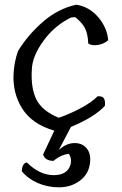

<svg xmlns="http://www.w3.org/2000/svg" viewBox="-20 -560 523 820"><path d="M231 81Q263 51 298.5 51Q334 51 352.5 76.5Q371 102 363 145Q355 188 318 214Q281 240 232 240Q183 240 141 221.5Q99 203 73 171Q75 136 95 134Q149 188 209.5 188Q270 188 282 140Q287 116 274 97Q239 101 209 127Q173 127 164 100L212 -2Q118 -29 75.5 -95.5Q33 -162 38 -247Q41 -297 57 -342Q99 -411 163.5 -467Q228 -523 306 -540Q362 -531 400 -486Q438 -441 442 -388Q423 -372 398 -368Q373 -364 357 -374Q355 -417 342.5 -440.5Q330 -464 301 -487L283 -485Q213 -451 165.5 -385.5Q118 -320 116 -264Q111 -184 135.5 -135Q160 -86 231 -57Q278 -73 325.5 -98.5Q373 -124 397 -149Q418 -150 424 -139.5Q430 -129 428 -108Q384 -60 283 -18Z"/></svg>

Font: Tillana
Style: Regular
Weight: 400
Designer: Lipi Raval (Devanagari, Latin), Jonny Pinhorn (Latin)
Foundry: Indian Type Foundry
Version: Version 2.003;PS 1.0;hotconv 1.0.79;makeotf.lib2.5.61930; tt